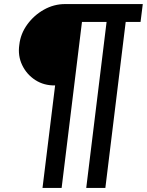

<svg xmlns="http://www.w3.org/2000/svg" viewBox="-20 -720 722 944"><path d="M251 -300Q196 -299 153.5 -326.5Q111 -354 89 -400Q67 -446 75 -500Q81 -554 114 -599.5Q147 -645 196 -672.5Q245 -700 300 -700H682L671 -612H598L498 204H404L504 -612H383L283 204H189Z"/></svg>

Font: Haskoy Medium
Style: Italic
Weight: 500
Designer: Ertekin Erdin
Foundry: Ertekin Erdin
Version: Version 2.000; ttfautohint (v1.8.4.7-5d5b)